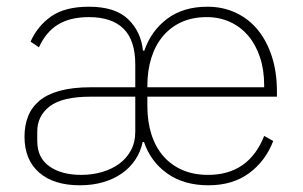

<svg xmlns="http://www.w3.org/2000/svg" viewBox="-20 -540 902 572"><path d="M250 -252Q166 -252 128.5 -223.5Q91 -195 91 -148V-120Q91 -70 127 -44.5Q163 -19 222 -19Q255 -19 284 -27.5Q313 -36 335 -52Q357 -68 370 -92Q383 -116 383 -148V-252ZM767 -280V-286Q767 -332 754.5 -369.5Q742 -407 719.5 -433.5Q697 -460 665.5 -474.5Q634 -489 596 -489Q554 -489 521.5 -474.5Q489 -460 466 -433Q443 -406 431 -368Q419 -330 419 -284V-280ZM600 -19Q721 -19 767 -135L794 -120Q771 -60 722 -24Q673 12 601 12Q528 12 478.5 -23Q429 -58 409 -117H405Q399 -88 383 -64Q367 -40 342.5 -23Q318 -6 286.5 3Q255 12 218 12Q140 12 96.5 -26Q53 -64 53 -133Q53 -166 63.5 -193Q74 -220 97 -239.5Q120 -259 158 -269.5Q196 -280 250 -280H383V-348Q383 -420 348 -454.5Q313 -489 245 -489Q189 -489 153 -467Q117 -445 96 -399L71 -416Q92 -463 133 -491.5Q174 -520 245 -520Q323 -520 361.5 -483Q400 -446 406 -389H410Q430 -448 478 -484Q526 -520 598 -520Q644 -520 682.5 -502Q721 -484 748 -451Q775 -418 790 -371.5Q805 -325 805 -268V-252H419V-225Q419 -178 431 -140Q443 -102 466.5 -75Q490 -48 523.5 -33.5Q557 -19 600 -19Z"/></svg>

Font: IBM Plex Sans Thai Looped ExtraLight
Style: Regular
Weight: 200
Designer: Mike Abbink, Paul van der Laan, Pieter van Rosmalen, Ben Mitchell, Mark Frömberg
Foundry: Bold Monday
Version: Version 1.0